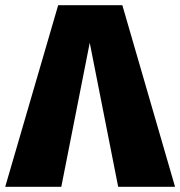

<svg xmlns="http://www.w3.org/2000/svg" viewBox="-45 -716 691 736"><path d="M424 -696 626 0H408L299 -552L190 0H-25L178 -696Z"/></svg>

Font: Fira Sans Black
Style: Regular
Weight: 900
Designer: Carrois Corporate & Edenspiekermann AG
Foundry: Carrois Corporate GbR & Edenspiekermann AG
Version: Version 4.203